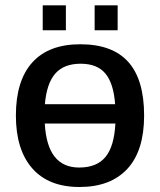

<svg xmlns="http://www.w3.org/2000/svg" viewBox="-20 -708 614 737"><path d="M533.2 -264.6Q533.2 -129.4 468.8 -59.8Q404.3 9.8 285.2 9.8Q166.5 9.8 103.8 -61.8Q41 -133.3 41 -264.6Q41 -398.4 104 -468.3Q167 -538.1 288.1 -538.1Q411.6 -538.1 472.4 -470.2Q533.2 -402.3 533.2 -264.6ZM289.6 -463.4Q225.6 -463.4 192.4 -425.8Q159.2 -388.2 152.3 -308.1H421.9Q416 -388.2 384.5 -425.8Q353 -463.4 289.6 -463.4ZM283.7 -64.9Q351.6 -64.9 385 -105.7Q418.5 -146.5 422.9 -233.9H151.9Q156.7 -148.4 189.7 -106.7Q222.7 -64.9 283.7 -64.9ZM431.6 -687.5V-591.8H343.3V-687.5ZM232.9 -687.5V-591.8H144V-687.5Z"/></svg>

Font: Arimo Medium
Style: Regular
Weight: 500
Designer: Steve Matteson
Foundry: Monotype Imaging Inc.
Version: Version 1.33